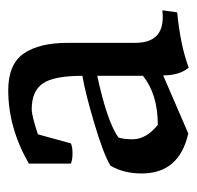

<svg xmlns="http://www.w3.org/2000/svg" viewBox="-26 -440 478 466"><g transform="rotate(-90 213.0 -207.0)"><path d="M262 -99V-210Q147 -185 112 -158Q108 -145 108 -124Q108 -91 143 -63Q217 -63 262 -99ZM181 -369Q165 -369 120 -354L98 -274Q90 -270 74 -270Q58 -270 49 -274V-376Q136 -426 227 -426Q290 -426 316 -388.5Q342 -351 342 -282V-118Q342 -51 404 -51Q413 -51 421 -52L416 -16Q335 -8 282 12Q263 -10 263 -50L122 11Q25 -11 25 -102Q25 -146 44 -178Q72 -195 148 -217.5Q224 -240 262 -246Q262 -315 243.5 -342Q225 -369 181 -369Z"/></g></svg>

Font: Darwin Serif Regular ALPHA
Style: Regular
Weight: 400
Designer: Emily de Oliveira Santos
Version: Version 0.1